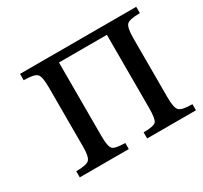

<svg xmlns="http://www.w3.org/2000/svg" viewBox="-106 -616 803 760"><g transform="rotate(-30 295.5 -236.5)"><path d="M60 -444V-473H591V-444Q541 -444 530 -430.5Q519 -417 519 -371V-100Q519 -53 531 -40.5Q543 -28 591 -28V0H368V-28Q415 -28 425 -39.5Q435 -51 435 -100V-435H216V-100Q216 -52 226.5 -40Q237 -28 284 -28V0H60V-28Q107 -28 119.5 -40Q132 -52 132 -97V-371Q132 -418 120.5 -431Q109 -444 60 -444Z"/></g></svg>

Font: myMathFont
Style: Regular
Weight: 400
Designer: Ross Mills, John Hudson & Paul Hanslow, Tiro Typeworks Ltd; with prior portions MicroPress Inc., and Coen Hoffman. Math 
Foundry: Tiro Typeworks Ltd
Version: Version 2.13 b171